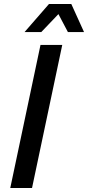

<svg xmlns="http://www.w3.org/2000/svg" viewBox="-20 -933 437 953"><path d="M31 0 181 -710H289L139 0ZM102 -774 223 -913H334L397 -774H317L270 -863L185 -774Z"/></svg>

Font: Geist Medium
Style: Italic
Weight: 500
Italic angle: -12°
Designer: Basement.studio, Andrés Briganti, Mateo Zaragoza
Foundry: Basement.studio, Vercel, Andrés Briganti, Guido Ferreyra, Mateo Zaragoza
Version: Version 1.500; ttfautohint (v1.8.4.7-5d5b)